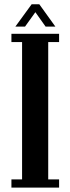

<svg xmlns="http://www.w3.org/2000/svg" viewBox="-20 -854 320 874"><path d="M32 0V-37.5H80.5V-662.5H32V-700H249V-662.5H199.5V-37.5H249V0ZM50 -733 124 -834.5H159L232 -733H187.5L141 -798.5L94 -733Z"/></svg>

Font: Imbue Thin 10pt
Style: Bold
Weight: 700
Version: Version 1.102